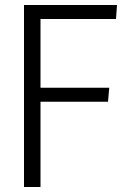

<svg xmlns="http://www.w3.org/2000/svg" viewBox="-20 -748 530 768"><path d="M76 -728H448L444 -672H142V-397H417L412 -341H142V0H76Z"/></svg>

Font: Murecho Thin Light
Style: Regular
Weight: 300
Version: Version 1.010